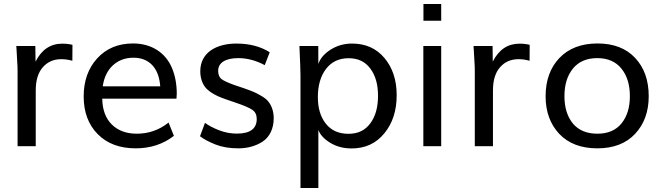

<svg xmlns="http://www.w3.org/2000/svg" viewBox="-20 -731 3332 960"><path d="M158.7 0V-278.8C158.7 -329.1 170.4 -367.7 193.8 -394.5C217.3 -421.4 248 -435.1 286.6 -435.1C304.2 -435.1 322.8 -432.6 341.8 -427.2L342.3 -506.8C327.1 -510.7 310.1 -512.7 291.5 -512.7C232.4 -512.7 188 -482.9 157.7 -422.9L156.7 -501H61.5L63 -478.5L65.9 -425.3C67.4 -404.8 67.9 -389.2 67.9 -377.9V0Z M493.7 -299.3C500 -343.8 517.1 -378.9 544.4 -404.3C572.3 -429.7 606.4 -442.4 647.5 -442.4C725.6 -442.4 774.9 -391.1 781.2 -299.3ZM658.7 10.7C732.4 10.7 795.9 -10.3 849.6 -51.8L822.8 -118.2C776.4 -81.1 723.6 -62.5 663.6 -62.5C612.3 -62.5 570.8 -77.6 539.6 -107.9C508.3 -138.7 492.2 -181.6 491.2 -237.8H862.3C863.3 -247.6 863.8 -255.4 863.8 -261.7C863.8 -311 855.5 -354.5 839.4 -392.1C807.6 -466.8 738.8 -513.7 645 -513.7C570.8 -513.7 511.2 -488.8 465.8 -439C420.9 -389.6 398.4 -326.2 398.4 -249C398.4 -170.4 421.9 -107.4 468.8 -60.1C515.6 -12.7 579.1 10.7 658.7 10.7Z M1171.4 10.7C1217.8 10.7 1257.8 -0.5 1292.5 -22.5C1327.1 -45.4 1348.6 -86.4 1348.6 -139.6C1348.6 -175.3 1337.4 -204.1 1321.8 -223.1C1314.5 -232.4 1303.2 -241.7 1289.1 -250C1274.9 -258.8 1261.7 -265.6 1249.5 -271C1237.3 -276.4 1220.7 -282.2 1200.2 -289.6C1194.8 -291.5 1178.2 -297.4 1149.9 -306.6C1118.2 -317.9 1097.2 -328.1 1086.4 -336.4C1076.2 -345.2 1070.8 -358.9 1070.8 -377C1070.8 -417.5 1107.4 -440.4 1171.9 -440.4C1215.8 -440.4 1259.8 -428.7 1303.7 -405.3L1328.6 -469.7C1283.2 -498.5 1227.5 -513.2 1161.6 -513.2C1068.8 -513.2 981.4 -473.1 981.4 -374.5C981.4 -341.3 991.2 -314.9 1005.4 -295.9C1012.7 -286.6 1022 -278.3 1033.7 -270C1057.1 -254.4 1077.6 -245.6 1110.8 -233.9L1153.8 -219.2C1197.3 -204.6 1226.1 -192.4 1241.2 -182.1C1256.3 -171.9 1263.7 -156.7 1263.7 -136.2C1263.7 -87.4 1230.5 -63 1164.1 -63C1134.3 -63 1104.5 -68.4 1075.7 -79.6C1046.9 -90.8 1023.4 -103 1004.9 -116.7L980 -49.8C998 -35.6 1023.9 -22 1056.6 -8.8C1089.8 4.4 1127.9 10.7 1171.4 10.7Z M1722.7 -62C1673.8 -62 1636.2 -78.6 1609.4 -112.3C1582.5 -146 1569.3 -190.4 1569.3 -245.6C1569.3 -303.7 1583 -350.6 1609.9 -386.2C1637.2 -421.9 1674.8 -439.9 1723.1 -439.9C1770 -439.9 1806.2 -422.9 1831.5 -388.2C1857.4 -354 1870.1 -308.6 1870.1 -252C1870.1 -194.8 1857.4 -148.9 1831.5 -114.3C1806.2 -79.6 1770 -62 1722.7 -62ZM1571.8 209V-81.1C1581.1 -56.6 1601.1 -35.2 1631.8 -16.6C1662.6 2 1698.2 11.2 1737.8 11.2C1805.7 11.2 1860.4 -13.7 1901.4 -64C1942.9 -114.3 1963.4 -177.7 1963.4 -254.9C1963.4 -330.6 1942.9 -392.6 1902.3 -440.9C1861.8 -489.3 1807.6 -513.2 1739.7 -513.2C1700.2 -513.2 1665 -502.9 1633.3 -482.9C1601.6 -462.9 1581.1 -439 1571.8 -411.1L1571.3 -501H1477.1C1480.5 -425.8 1482.4 -377.4 1482.4 -355.5V209Z M2186 -627.4V-710.9H2097.2V-627.4ZM2186 0V-501H2096.7V0Z M2444.8 0V-278.8C2444.8 -329.1 2456.5 -367.7 2480 -394.5C2503.4 -421.4 2534.2 -435.1 2572.8 -435.1C2590.3 -435.1 2608.9 -432.6 2627.9 -427.2L2628.4 -506.8C2613.3 -510.7 2596.2 -512.7 2577.6 -512.7C2518.6 -512.7 2474.1 -482.9 2443.8 -422.9L2442.9 -501H2347.7L2349.1 -478.5L2352.1 -425.3C2353.5 -404.8 2354 -389.2 2354 -377.9V0Z M2966.8 10.7C3046.9 10.7 3109.9 -13.2 3155.3 -61.5C3200.7 -109.9 3223.6 -172.4 3223.6 -250C3223.6 -329.1 3201.2 -392.6 3156.2 -440.9C3111.3 -489.3 3048.3 -513.7 2967.8 -513.7C2886.7 -513.7 2823.2 -489.3 2776.9 -440.9C2731 -392.6 2708 -328.6 2708 -250C2708 -172.4 2731 -109.9 2776.4 -61.5C2822.3 -13.2 2885.7 10.7 2966.8 10.7ZM2966.8 -62.5C2913.6 -62.5 2872.6 -79.6 2844.2 -113.8C2816.4 -147.9 2802.2 -193.4 2802.2 -250C2802.2 -307.6 2816.4 -353.5 2844.7 -388.2C2873 -422.9 2913.6 -440.4 2966.3 -440.4C3018.6 -440.4 3059.1 -422.9 3086.9 -388.2C3115.2 -353.5 3129.4 -307.6 3129.4 -250C3129.4 -193.4 3115.2 -147.9 3087.4 -113.8C3059.6 -79.6 3019.5 -62.5 2966.8 -62.5Z"/></svg>

Font: Ride
Style: Regular
Weight: 400
Version: Version 3.000